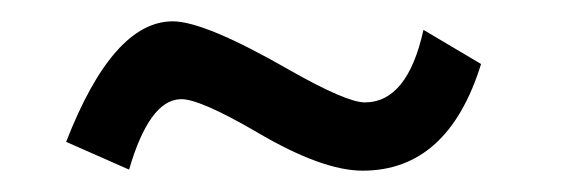

<svg xmlns="http://www.w3.org/2000/svg" viewBox="-20 -320 530 180"><path d="M377 -292 431 -260Q400 -160 320 -160Q282 -160 221 -196Q166 -228 149 -227Q120 -226 101 -161L42 -187Q86 -300 142 -300Q172 -300 252 -254Q305 -224 322 -224Q362 -224 377 -292Z"/></svg>

Font: GFS Neohellenic Rg
Style: Bold
Weight: 700
Designer: Designed by Takis Katsoulidis and George D. Matthiopoulos.
Foundry: Designed by Takis Katsoulidis and George D. Matthiopoulos.
Version: Version 1.0